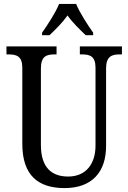

<svg xmlns="http://www.w3.org/2000/svg" viewBox="-20 -951 656 981"><path d="M195 -784V-771H233C264 -801 299 -835 325 -872C351 -835 387 -801 418 -771H456V-784C429 -822 387 -886 369 -931H282C264 -886 222 -822 195 -784ZM310 10C450 10 522 -72 522 -205V-601C522 -664 552 -673 592 -673H603V-714H388V-673H399C439 -673 468 -664 468 -605V-207C468 -117 422 -49 328 -49C246 -49 189 -93 189 -210V-601C189 -664 218 -673 258 -673H269V-714H13V-673H25C64 -673 94 -664 94 -605V-216C94 -53 177 10 310 10Z"/></svg>

Font: Noto Serif Khmer Condensed
Style: Regular
Weight: 400
Width: 3
Designer: Danh Hong and the Monotype Design Team
Foundry: Monotype Imaging Inc.
Version: Version 2.004